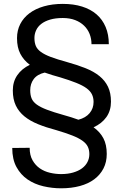

<svg xmlns="http://www.w3.org/2000/svg" viewBox="-20 -741 653 1002"><path d="M559.1 -210.4Q559.1 -163.6 535.2 -129.9Q511.2 -96.2 468.3 -76.7Q502 -52.7 519.5 -19.5Q537.1 13.7 537.1 62.5Q537.1 105 520 138.2Q502.9 171.4 471.9 194.6Q440.9 217.8 397 229.7Q353 241.7 298.8 241.7Q252 241.7 206.1 231Q160.2 220.2 124.3 195.8Q88.4 171.4 66.2 131.1Q43.9 90.8 43.9 31.2L134.8 30.3Q134.8 68.8 149.7 95.2Q164.6 121.6 188 137.7Q211.4 153.8 240.7 160.6Q270 167.5 298.8 167.5Q334 167.5 361.6 159.4Q389.2 151.4 408 137.5Q426.8 123.5 436.5 104.5Q446.3 85.4 446.3 63.5Q446.3 41 438 24.2Q429.7 7.3 409.9 -6.8Q390.1 -21 357.2 -33.9Q324.2 -46.9 274.9 -61.5Q221.2 -75.7 179 -92.8Q136.7 -109.9 107.4 -133.8Q78.1 -157.7 62.5 -190.4Q46.9 -223.1 46.9 -269Q46.9 -314.5 70.1 -348.4Q93.3 -382.3 135.7 -402.8Q103.5 -426.8 86.2 -460Q68.8 -493.2 68.8 -542Q68.8 -582.5 85.7 -615.5Q102.5 -648.4 133.8 -671.9Q165 -695.3 209.2 -708Q253.4 -720.7 307.6 -720.7Q363.8 -720.7 408.2 -706.8Q452.6 -692.9 483.6 -666.3Q514.6 -639.6 531.2 -600.3Q547.9 -561 547.9 -510.3H457.5Q457.5 -538.6 447.8 -563.5Q438 -588.4 418.9 -606.9Q399.9 -625.5 372.1 -636.2Q344.2 -647 307.6 -647Q269.5 -647 241.5 -638.7Q213.4 -630.4 195.3 -616.2Q177.2 -602.1 168.5 -583Q159.7 -564 159.7 -543Q159.7 -518.6 167 -501.2Q174.3 -483.9 193.4 -470Q212.4 -456.1 245.4 -443.6Q278.3 -431.2 330.1 -417Q384.8 -401.9 427.2 -384.8Q469.7 -367.7 499 -344Q528.3 -320.3 543.7 -288.1Q559.1 -255.9 559.1 -210.4ZM293.9 -337.4Q250 -349.1 213.4 -362.3Q174.3 -353 156 -328.4Q137.7 -303.7 137.7 -270Q137.7 -245.1 145 -227.3Q152.3 -209.5 171.9 -195.3Q191.4 -181.2 224.9 -168.5Q258.3 -155.8 310.5 -141.1Q332.5 -134.8 352.1 -128.9Q371.6 -123 389.2 -116.2Q427.2 -126 447.8 -150.6Q468.3 -175.3 468.3 -209Q468.3 -231.4 459.7 -248.8Q451.2 -266.1 431.2 -280.8Q411.1 -295.4 377.4 -308.8Q343.8 -322.3 293.9 -337.4Z"/></svg>

Font: Nahid FD
Style: FD
Weight: 400
Foundry: DejaVu fonts team - Redesigned by Saber Rastikerdar
Version: Version 0.3.0